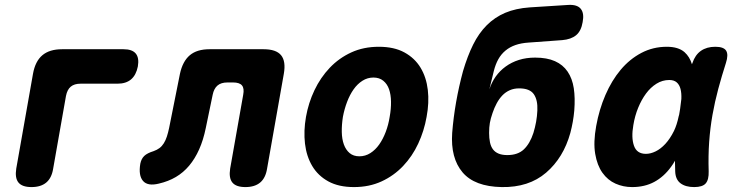

<svg xmlns="http://www.w3.org/2000/svg" viewBox="-20 -750 3040 780"><path d="M108 10Q70 10 55 -8.5Q40 -27 46 -65L114 -450Q123 -501 152 -525.5Q181 -550 232 -550H482Q517 -550 531.5 -532.5Q546 -515 540 -480Q533 -445 512.5 -427.5Q492 -410 457 -410H307Q282 -410 267.5 -398Q253 -386 248 -360L196 -65Q190 -27 168 -8.5Q146 10 108 10Z M711 -450Q722 -501 751 -525.5Q780 -550 831 -550H1051Q1102 -550 1122 -525.5Q1142 -501 1133 -450L1065 -65Q1059 -27 1037 -8.5Q1015 10 977 10Q939 10 924 -8.5Q909 -27 915 -65L968 -365Q973 -391 963 -403Q953 -415 927 -415H904Q878 -415 863.5 -402.5Q849 -390 844 -365L816 -230Q806 -181 789 -143Q772 -105 748.5 -77Q725 -49 694.5 -31Q664 -13 625 -4Q580 7 561 -15Q542 -37 550 -85Q554 -105 566 -116.5Q578 -128 604 -136Q618 -141 628 -148.5Q638 -156 645.5 -168Q653 -180 658 -195.5Q663 -211 667 -230Z M1418 10Q1356 10 1314 -13Q1272 -36 1248.5 -75.5Q1225 -115 1219 -166.5Q1213 -218 1223 -275Q1233 -332 1257.5 -383.5Q1282 -435 1319.5 -474.5Q1357 -514 1407 -537Q1457 -560 1519 -560Q1581 -560 1623 -537Q1665 -514 1688.5 -475Q1712 -436 1718 -384.5Q1724 -333 1713 -275Q1703 -218 1679 -166.5Q1655 -115 1617.5 -75.5Q1580 -36 1530 -13Q1480 10 1418 10ZM1440 -115Q1464 -115 1484.5 -128Q1505 -141 1520.5 -163Q1536 -185 1547 -214Q1558 -243 1563 -275Q1569 -308 1568.5 -337Q1568 -366 1560.5 -387.5Q1553 -409 1537 -422Q1521 -435 1497 -435Q1473 -435 1452.5 -422Q1432 -409 1416.5 -387Q1401 -365 1390 -336Q1379 -307 1373 -275Q1368 -243 1368.5 -214Q1369 -185 1377 -163Q1385 -141 1400.5 -128Q1416 -115 1440 -115Z M2264 -587 2127 -577Q2097 -575 2074 -567Q2051 -559 2033.5 -544.5Q2016 -530 2004.5 -509.5Q1993 -489 1986 -461L1968 -387Q1977 -415 1993.5 -438.5Q2010 -462 2034 -479.5Q2058 -497 2088 -506.5Q2118 -516 2154 -516Q2202 -516 2234.5 -501.5Q2267 -487 2286 -459Q2305 -431 2311 -391.5Q2317 -352 2313 -301Q2311 -278 2307 -255.5Q2303 -233 2297 -210Q2269 -109 2198.5 -48.5Q2128 12 2018 10Q1908 8 1859 -50Q1810 -108 1817 -210Q1822 -273 1833 -335.5Q1844 -398 1861 -461Q1879 -522 1902 -568.5Q1925 -615 1957.5 -647.5Q1990 -680 2032.5 -698Q2075 -716 2132 -720L2289 -730Q2325 -732 2339.5 -714Q2354 -696 2347 -660Q2341 -624 2320.5 -607Q2300 -590 2264 -587ZM2041 -120Q2084 -120 2108.5 -143.5Q2133 -167 2147 -210Q2154 -233 2158 -255.5Q2162 -278 2163 -301Q2165 -344 2148.5 -367.5Q2132 -391 2089 -391Q2068 -391 2051 -383.5Q2034 -376 2021 -362.5Q2008 -349 1998 -330.5Q1988 -312 1981 -291Q1973 -268 1970 -250.5Q1967 -233 1967 -210Q1967 -189 1970.5 -172Q1974 -155 1982.5 -143.5Q1991 -132 2005.5 -126Q2020 -120 2041 -120Z M2548 10Q2512 10 2480.5 -4Q2449 -18 2427.5 -48Q2406 -78 2398 -125Q2390 -172 2402 -238Q2414 -305 2439.5 -364Q2465 -423 2501.5 -466.5Q2538 -510 2585.5 -535Q2633 -560 2689 -560Q2736 -560 2761 -538Q2782 -519 2791 -489Q2792 -491 2793 -494Q2804 -527 2827.5 -543.5Q2851 -560 2886 -560Q2920 -560 2930 -544Q2940 -528 2929 -494Q2912 -441 2898 -389Q2884 -337 2874.5 -283.5Q2865 -230 2861 -173.5Q2857 -117 2859 -54Q2860 -20 2847 -5Q2834 10 2800 10Q2765 10 2744.5 -5.5Q2724 -21 2723 -54Q2722 -76 2722 -97Q2715 -84 2706 -72Q2677 -32 2638 -11Q2599 10 2548 10ZM2604 -125Q2623 -125 2643.5 -135Q2664 -145 2683 -165.5Q2702 -186 2718 -218Q2730 -243 2737 -277Q2738 -280 2739 -284L2743 -308Q2746 -330 2748 -348Q2749 -372 2744.5 -389Q2740 -406 2729 -415.5Q2718 -425 2699 -425Q2671 -425 2647 -410Q2623 -395 2604.5 -370Q2586 -345 2572.5 -312Q2559 -279 2553 -242Q2544 -191 2555.5 -158Q2567 -125 2604 -125Z"/></svg>

Font: Maple Mono NL ExtraBold
Style: Italic
Weight: 800
Italic angle: -10°
Monospace: yes
Designer: subframe7536
Version: Version 7.000